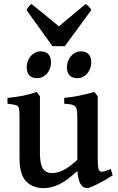

<svg xmlns="http://www.w3.org/2000/svg" viewBox="-20 -931 592 965"><path d="M368.7 -71.3Q313 -20.5 274.2 -2.9Q235.4 14.6 199.2 14.6Q146 14.6 112.1 -18.8Q78.1 -52.2 78.1 -136.2V-339.8Q78.1 -374.5 75.4 -386.2Q72.8 -397.9 61.5 -402.1Q50.3 -406.2 17.6 -409.7V-439Q63.5 -443.4 95.7 -450Q127.9 -456.5 164.6 -468.8L180.7 -447.3V-165.5Q180.7 -124.5 187.7 -101.8Q194.8 -79.1 208.5 -70.1Q222.2 -61 243.2 -61Q269 -61 299.3 -76.2Q329.6 -91.3 368.7 -127.9V-339.8Q368.7 -371.1 364.5 -384.5Q360.4 -397.9 347.2 -403.1Q334 -408.2 302.7 -409.7V-439Q342.8 -442.9 377.9 -450.2Q413.1 -457.5 454.1 -468.8L471.2 -447.3V-133.8Q471.2 -103 473.6 -89.1Q476.1 -75.2 482.4 -70.3Q486.3 -67.9 492.2 -67.9Q505.4 -67.9 536.6 -81.5L546.4 -49.8Q509.8 -25.9 469.5 -5.6Q429.2 14.6 417.5 14.6Q398.4 14.6 385.7 -4.9Q373 -24.4 368.7 -71.3ZM114.3 -593.3Q114.3 -614.7 123.8 -633.1Q133.3 -651.4 149.4 -662.1Q165.5 -672.9 183.6 -672.9Q209 -672.9 222.7 -658.9Q236.3 -645 236.3 -618.2Q236.3 -596.2 227.1 -577.9Q217.8 -559.6 201.7 -548.8Q185.5 -538.1 166.5 -538.1Q140.6 -538.1 127.4 -552.2Q114.3 -566.4 114.3 -593.3ZM316.4 -593.3Q316.4 -614.7 326.2 -633.1Q335.9 -651.4 351.8 -662.1Q367.7 -672.9 386.2 -672.9Q411.6 -672.9 425 -658.9Q438.5 -645 438.5 -618.2Q438.5 -596.2 429.2 -577.9Q419.9 -559.6 403.8 -548.8Q387.7 -538.1 368.7 -538.1Q342.8 -538.1 329.6 -552.2Q316.4 -566.4 316.4 -593.3ZM243.7 -698.7 112.8 -880.9Q121.6 -894.5 126.7 -900.9Q131.8 -907.2 139.2 -910.6L275.9 -798.8L410.2 -910.6Q424.3 -904.3 439 -880.9L305.7 -698.7Z"/></svg>

Font: David Libre Medium
Style: Regular
Weight: 500
Version: Version 1.000